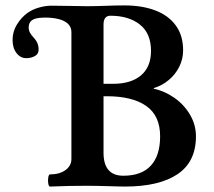

<svg xmlns="http://www.w3.org/2000/svg" viewBox="-20 -686 791 709"><path d="M164.6 -42Q199.7 -42 221.7 -57.9Q243.7 -73.7 243.7 -99.1V-567.4Q243.7 -585.4 231.7 -597.4Q219.7 -609.4 197.8 -615.2Q175.8 -621.1 146 -621.1Q125 -621.1 111.8 -617.4Q98.6 -613.8 92.3 -605.7Q85.9 -597.7 85.9 -584.5Q85.9 -574.2 90.6 -565.4Q95.2 -556.6 104.5 -546.9Q113.8 -537.1 118.2 -526.4Q122.6 -515.6 122.6 -502.4Q122.6 -486.8 108.9 -479Q95.2 -471.2 76.7 -471.2Q55.7 -471.2 41 -490Q26.4 -508.8 26.4 -538.6Q26.4 -569.3 42.5 -595.5Q58.6 -621.6 81.5 -638.2Q100.1 -651.4 124.3 -658.2Q148.4 -665 169.9 -665Q191.9 -665 236.8 -664.1Q280.8 -663.1 303.2 -663.1Q320.3 -663.1 337.4 -663.6Q354.5 -664.1 371.6 -664.6Q405.3 -666 439.5 -666Q504.4 -666 553 -647.7Q601.6 -629.4 628.9 -592.3Q656.2 -555.2 656.2 -500Q656.2 -468.3 642.1 -439.7Q627.9 -411.1 603 -390.4Q578.1 -369.6 547.9 -360.8V-358.4Q588.9 -349.6 624.8 -324.2Q660.6 -298.8 682.1 -261.7Q703.6 -224.6 703.6 -182.6Q703.6 -88.4 635.5 -42.7Q567.4 2.9 441.4 2.9Q428.2 2.9 413.1 2.4Q397.9 2 380.9 1.5Q360.8 1 341.3 0.5Q321.8 0 303.2 0Q234.4 0 164.6 2.9Q160.2 2.9 158.2 -8.3Q156.2 -19.5 158.2 -30.8Q160.2 -42 164.6 -42ZM571.3 -182.6Q571.3 -258.8 520 -294.7Q468.8 -330.6 374.5 -330.6H362.3V-122.1Q362.3 -37.1 435.5 -37.1Q502.9 -37.1 537.1 -74.5Q571.3 -111.8 571.3 -182.6ZM537.6 -498Q537.6 -563 496.3 -595.5Q455.1 -627.9 387.7 -627.9Q375 -627.9 368.7 -619.9Q362.3 -611.8 362.3 -595.2V-376.5H397.5Q463.9 -376.5 500.7 -407.7Q537.6 -439 537.6 -498Z"/></svg>

Font: Junicode Two Beta VF
Style: Regular
Weight: 400
Designer: Peter S. Baker
Foundry: Briery Creek Software
Version: Version 1.031 beta; ttfautohint (v1.8.1.43-b0c9)